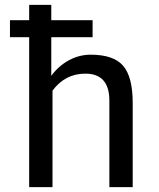

<svg xmlns="http://www.w3.org/2000/svg" viewBox="-20 -770 656 790"><path d="M100 0V-617H21V-687H100V-750H191V-687H361V-617H191V-458Q221 -499 263.5 -522Q306 -545 353 -545Q447 -545 486.5 -499.5Q526 -454 526 -346V0H430V-356Q430 -467 331 -467Q248 -467 196 -397V0Z"/></svg>

Font: Orienta
Style: Regular
Weight: 400
Designer: Eduardo Rodriguez Tunni
Foundry: Eduardo Rodriguez Tunni
Version: Version 1.002; ttfautohint (v1.8.4.7-5d5b);gftools[0.9.23]